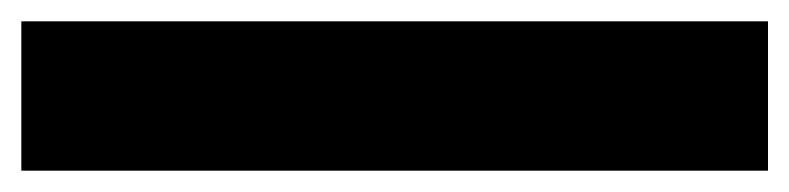

<svg xmlns="http://www.w3.org/2000/svg" viewBox="-20 -160 740 180"><path d="M0 0H700V-140H0Z"/></svg>

Font: Kawkab Mono
Style: Bold
Weight: 700
Monospace: yes
Designer: Abdullah Arif
Foundry: Abdullah Arif
Version: Version 1.000;PS 000.500;hotconv 1.0.88;makeotf.lib2.5.64775